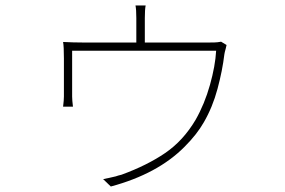

<svg xmlns="http://www.w3.org/2000/svg" viewBox="-20 -623 1040 700"><path d="M508 -557V-445H477V-557Q477 -588 474 -603H511Q508 -588 508 -557ZM803 -446Q799 -432 798 -425Q791 -366 773 -299Q755 -232 723 -177Q698 -133 653 -88Q555 11 384 57L356 30Q373 27 402 20Q410 17 423 14Q516 -20 582 -65Q648 -110 693 -186Q726 -244 745.5 -313.5Q765 -383 768 -438H243V-271Q243 -258 246 -234H210Q213 -258 213 -271V-410Q213 -454 210 -470Q248 -468 283 -468H743Q766 -468 773 -469Q787 -471 786 -471L806 -459Z"/></svg>

Font: Merged Yaku Han JP Thin
Style: Regular
Weight: 250
Designer: Ryoko NISHIZUKA 西塚涼子 (kana, bopomofo & ideographs); Paul D. Hunt (Latin, Greek & Cyrillic); Sandoll Communications 산돌커뮤니
Foundry: Adobe
Version: Version 2.004